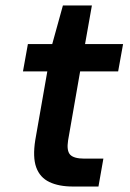

<svg xmlns="http://www.w3.org/2000/svg" viewBox="-20 -682 475 702"><path d="M247 0Q195 0 160.5 -16.5Q126 -33 112.5 -70Q99 -107 109 -170L153 -421H64L82 -521H171L210 -662H316L291 -521H430L412 -421H273L229 -169Q223 -131 236.5 -116.5Q250 -102 289 -102H358L340 0Z"/></svg>

Font: DM Sans 10pt SemiBold
Style: Italic
Weight: 600
Italic angle: -10°
Version: Version 4.004;gftools[0.9.30]